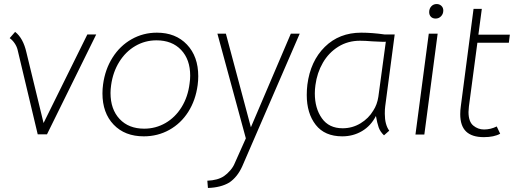

<svg xmlns="http://www.w3.org/2000/svg" viewBox="-20 -667 2577 952"><path d="M28 -478 55 -509Q95 -478 111 -407L196 -57L413 -496H457L213 -1H167L67 -421Q63 -437 52.5 -452.5Q42 -468 28 -478Z M488 -204Q488 -226 491 -248Q501 -323 538 -381.5Q575 -440 632.5 -472.5Q690 -505 758 -505Q851 -505 907 -446Q963 -387 963 -289Q963 -268 960 -245Q950 -170 913.5 -112.5Q877 -55 819.5 -23Q762 9 693 9Q599 9 543.5 -49Q488 -107 488 -204ZM920 -253Q923 -273 923 -292Q923 -372 878 -419.5Q833 -467 756 -467Q699 -467 651 -439Q603 -411 571.5 -360.5Q540 -310 531 -245Q528 -224 528 -206Q528 -125 573 -77Q618 -29 695 -29Q752 -29 800.5 -57Q849 -85 880.5 -136Q912 -187 920 -253Z M1091 206Q1107 195 1122 177.5Q1137 160 1144 142L1199 19L1058 -500H1100L1224 -36L1422 -500H1466L1181 158Q1157 211 1117 238Q1075 263 1011 265L1008 229Q1060 227 1091 206Z M1501 -196Q1501 -222 1504 -247Q1519 -364 1590.5 -434.5Q1662 -505 1771 -505Q1825 -505 1888 -496H1937L1890 -140Q1888 -127 1888 -103Q1888 -49 1910 -19L1884 4Q1865 -14 1857.5 -35.5Q1850 -57 1844 -92Q1819 -43 1775 -17Q1731 9 1677 9Q1590 9 1545.5 -48Q1501 -105 1501 -196ZM1831 -119Q1850 -148 1856 -187L1893 -460Q1882 -459 1859.5 -460.5Q1837 -462 1826 -462Q1791 -465 1765 -465Q1705 -465 1657.5 -435.5Q1610 -406 1581 -356Q1552 -306 1544 -245Q1541 -224 1541 -204Q1541 -130 1576 -80.5Q1611 -31 1679 -31Q1727 -31 1767.5 -55.5Q1808 -80 1831 -119Z M2106 -500H2150L2084 0H2040ZM2108 -607Q2108 -624 2118.5 -635.5Q2129 -647 2145 -647Q2159 -647 2168.5 -638Q2178 -629 2178 -615Q2178 -598 2167 -586.5Q2156 -575 2140 -575Q2125 -575 2116.5 -584Q2108 -593 2108 -607Z M2262 -101Q2262 -120 2265 -141L2328 -623H2369L2352 -495H2508L2503 -455H2347L2305 -139Q2303 -119 2303 -112Q2303 -64 2326.5 -44.5Q2350 -25 2380 -25Q2413 -25 2443 -40L2460 -4Q2430 13 2379 13Q2320 13 2291 -15Q2262 -43 2262 -101Z"/></svg>

Font: Bellota Text Light
Style: Italic
Weight: 300
Italic angle: -7.5°
Designer: Kemie Guaida
Foundry: Kemie Guaida
Version: Version 4.001